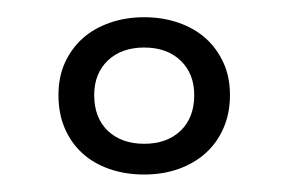

<svg xmlns="http://www.w3.org/2000/svg" viewBox="-20 -709 336 223"><path d="M89.4 -598.6Q89.4 -572.3 105.2 -557.1Q121.1 -542 147.5 -542Q173.8 -542 189.7 -557.1Q205.6 -572.3 205.6 -598.6Q205.6 -623.5 189.7 -638.7Q173.8 -653.8 147.5 -653.8Q121.1 -653.8 105.2 -638.7Q89.4 -623.5 89.4 -598.6ZM147.5 -506.3Q125.5 -506.3 107.2 -512.7Q88.9 -519 75.7 -531Q62.5 -543 55.2 -560.1Q47.9 -577.1 47.9 -598.6Q47.9 -619.6 55.4 -636.2Q63 -652.8 76.2 -664.6Q89.4 -676.3 107.7 -682.6Q126 -689 147.5 -689Q168.9 -689 187.3 -682.6Q205.6 -676.3 218.8 -664.6Q231.9 -652.8 239.5 -636.2Q247.1 -619.6 247.1 -598.6Q247.1 -577.6 239.7 -560.5Q232.4 -543.5 219.2 -531.5Q206.1 -519.5 187.7 -512.9Q169.4 -506.3 147.5 -506.3Z"/></svg>

Font: Tienne Black
Style: Regular
Weight: 900
Designer: vernon adams
Foundry: vernon adams
Version: Version 001.001